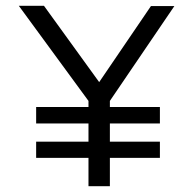

<svg xmlns="http://www.w3.org/2000/svg" viewBox="-20 -644 665 664"><path d="M360 0H286V-98H105V-154H286V-217H105V-274H286V-295L45 -624H132L323 -360L502 -623H583L360 -295V-274H533V-217H360V-154H533V-98H360Z"/></svg>

Font: Inconsolata Expanded Thin
Style: Regular
Weight: 100
Width: 7
Monospace: yes
Designer: Raph Levien, Cyreal, Brenton Simpson
Foundry: Raph Levien, Cyreal, Google
Version: Version 3.100; ttfautohint (v1.8.4.7-5d5b)